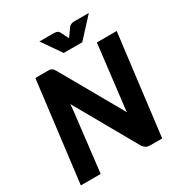

<svg xmlns="http://www.w3.org/2000/svg" viewBox="-207 -1061 1139 1208"><g transform="rotate(-30 362.0 -457.0)"><path d="M204.5 -728.5Q215 -728.5 222.2 -727.8Q229.5 -727 235 -724.2Q240.5 -721.5 245 -716.5Q249.5 -711.5 254.5 -703.5L510 -253.5Q511 -271 512.8 -287Q514.5 -303 516.5 -317L565.5 -728.5H709.5L619.5 0H534.5Q515.5 0 503.8 -6.2Q492 -12.5 481.5 -27L227 -476.5Q226 -462.5 224.8 -449.5Q223.5 -436.5 222.5 -425L172.5 0H28.5L118.5 -728.5ZM255.5 -914.5H358.5Q367 -914.5 378.5 -912.2Q390 -910 398 -897L420.5 -852.5L427 -839.5L437 -852.5L468 -896.5Q473 -903 479 -906.8Q485 -910.5 490.8 -912.2Q496.5 -914 502 -914.2Q507.5 -914.5 511.5 -914.5H614.5L486.5 -775.5H352Z"/></g></svg>

Font: Lato Black
Style: Italic
Weight: 900
Italic angle: -7°
Designer: Lukasz Dziedzic
Foundry: tyPoland Lukasz Dziedzic
Version: Version 2.007; 2014-02-27